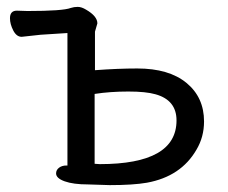

<svg xmlns="http://www.w3.org/2000/svg" viewBox="-20 -516 663 558"><path d="M270 -39Q493 -39 493 -166Q493 -225 432 -242Q404 -250 353 -250Q300 -250 255 -243V-40ZM299 22 236 20Q193 20 168 11Q143 2 143 -12Q143 -22 151.5 -28.5Q160 -35 173 -35H176V-420L98 -415L43 -409Q28 -409 18.5 -427.5Q9 -446 9 -463Q9 -485 29 -485L60 -484Q163 -484 186 -493Q195 -496 206 -496Q217 -496 230 -488Q263 -469 263 -448L256 -424V-312Q323 -317 379 -317Q471 -317 522 -275Q573 -233 573 -163Q573 -118 551 -81Q506 -3 407 15Q367 22 299 22Z"/></svg>

Font: LXGW WenKai Lite
Style: Bold
Weight: 700
Designer: LXGW / Fontworks Inc.
Foundry: LXGW / Fontworks Inc.
Version: Version 1.330;April 28, 2024